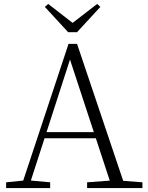

<svg xmlns="http://www.w3.org/2000/svg" viewBox="-20 -952 747 972"><path d="M224 -932 371 -818H324L472 -932L488 -917L370 -789H325L207 -917ZM11 0V-29L109 -39H126L234 -29V0ZM85 0 327 -730H370L616 0H548L324 -682H344L340 -668L124 0ZM192 -252 194 -283H493L495 -252ZM421 0V-29L554 -39H574L701 -29V0Z"/></svg>

Font: Early Summer Mincho VF
Style: Regular
Weight: 250
Designer: GuiWonder
Version: Version 1.002